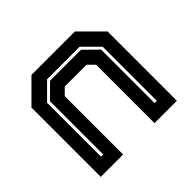

<svg xmlns="http://www.w3.org/2000/svg" viewBox="-133 -698 856 856"><g transform="rotate(-45 295.0 -270.0)"><path d="M55 0V-437L158 -540H432L535 -437V0H394V-368L363.5 -398.5H226.5L196 -368V0ZM119.5 -63H133.5V-399L198.5 -463H393.5L457.5 -400V-63H471.5V-404L398.5 -477H193.5L119.5 -403Z"/></g></svg>

Font: Tourney
Style: Bold
Weight: 700
Designer: Tyler Finck
Foundry: Etcetera Type Co
Version: Version 1.015